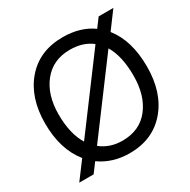

<svg xmlns="http://www.w3.org/2000/svg" viewBox="-156 -836 987 995"><g transform="rotate(-30 337.5 -339.0)"><path d="M345 -67Q448 -67 505 -139.5Q562 -212 562 -330.5Q562 -449 520 -518L216 -110Q270 -67 345 -67ZM169 -163 473 -571Q421 -612 343 -612Q241 -612 183 -539.5Q125 -467 125 -350.5Q125 -234 169 -163ZM572 -586Q646 -493 646 -337Q646 -181 564.5 -86.5Q483 8 345 8Q244 8 168 -46L127 9H41L118 -94Q41 -190 41 -344.5Q41 -499 122.5 -593Q204 -687 343 -687Q448 -687 520 -635L559 -687H647Z"/></g></svg>

Font: Hind Madurai
Style: Regular
Weight: 400
Designer: Jyotish Sonowal
Foundry: Indian Type Foundry
Version: Version 0.702;PS 1.0;hotconv 1.0.81;makeotf.lib2.5.63406